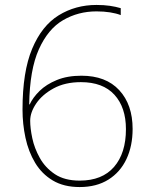

<svg xmlns="http://www.w3.org/2000/svg" viewBox="-20 -746 612 776"><path d="M71 -303Q71 -456 110 -549Q149 -642 217 -684Q285 -726 370 -726Q400 -726 424 -722.5Q448 -719 468 -713V-685Q450 -692 425 -696Q400 -700 370 -700Q296 -700 235 -664.5Q174 -629 137 -546.5Q100 -464 98 -324H100Q113 -352 140 -378.5Q167 -405 209.5 -422.5Q252 -440 309 -440Q408 -440 462 -381.5Q516 -323 516 -225Q516 -156 491 -103Q466 -50 418 -20Q370 10 302 10Q238 10 193.5 -16.5Q149 -43 122 -88Q95 -133 83 -189Q71 -245 71 -303ZM302 -16Q393 -16 441 -71.5Q489 -127 489 -224Q489 -312 442.5 -363Q396 -414 307 -414Q243 -414 197 -389Q151 -364 126.5 -328Q102 -292 102 -258Q102 -228 110.5 -187.5Q119 -147 141 -107.5Q163 -68 202 -42Q241 -16 302 -16Z"/></svg>

Font: Noto Sans Sinhala UI Thin
Style: Regular
Weight: 100
Designer: Jelle Bosma - Monotype Design Team
Foundry: Monotype Imaging Inc.
Version: Version 2.006; ttfautohint (v1.8.4.7-5d5b)